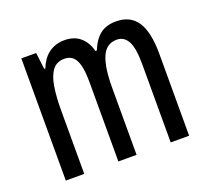

<svg xmlns="http://www.w3.org/2000/svg" viewBox="-99 -670 864 793"><g transform="rotate(-20 333.0 -273.5)"><path d="M482 -547Q545 -547 575 -501Q605 -455 605 -360V0H524V-345Q524 -415 507.5 -445Q491 -475 459 -475Q413 -475 393.5 -429.5Q374 -384 374 -296V0H294V-348Q294 -394 287 -422Q280 -450 265.5 -462.5Q251 -475 229 -475Q195 -475 176.5 -450.5Q158 -426 151 -382Q144 -338 144 -281V0H63V-537H128L137 -464H142Q153 -492 169 -510Q185 -528 207 -537.5Q229 -547 255 -547Q299 -547 325.5 -523Q352 -499 361 -461H367Q385 -505 412 -526Q439 -547 482 -547Z"/></g></svg>

Font: Noto Sans Display ExtraCondensed
Style: Regular
Weight: 400
Width: 2
Version: Version 2.003